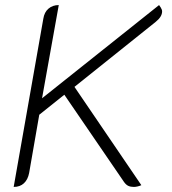

<svg xmlns="http://www.w3.org/2000/svg" viewBox="-20 -729 678 758"><path d="M151 -655Q155 -681 171.5 -695Q188 -709 212 -709L146 -341L608 -709Q609 -708 614.5 -699.5Q620 -691 620 -684Q620 -663 595 -643L274 -386L538 2Q532 5 523.5 7Q515 9 509 9Q496 9 487 5Q478 1 470 -10L234 -355L135 -276L95 -46Q90 -20 74.5 -5.5Q59 9 34 9Z"/></svg>

Font: K2D Thin
Style: Italic
Weight: 100
Italic angle: -10°
Designer: Katatrad Aksorn Co.,Ltd.
Foundry: Cadson Demak Co.,Ltd.
Version: Version 1.000; ttfautohint (v1.6)